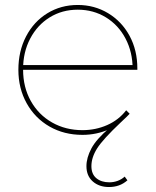

<svg xmlns="http://www.w3.org/2000/svg" viewBox="-20 -540 627 773"><path d="M419 213Q379 213 353.5 190.5Q328 168 328 129Q328 95 348 57.5Q368 20 421 -25V-20Q369 3 312 3Q238 3 179.5 -30.5Q121 -64 87.5 -124Q54 -184 54 -259Q54 -334 85 -393.5Q116 -453 170.5 -486.5Q225 -520 293 -520Q360 -520 415 -487Q470 -454 501.5 -396Q533 -338 533 -264Q533 -263 533 -261.5Q533 -260 533 -259H65V-278H522L514 -263Q514 -330 485.5 -384.5Q457 -439 406.5 -470Q356 -501 293 -501Q230 -501 180 -470Q130 -439 101.5 -384.5Q73 -330 73 -263V-259Q73 -189 104 -133.5Q135 -78 189.5 -47Q244 -16 312 -16Q365 -16 411.5 -36.5Q458 -57 488 -96L502 -82Q496 -75 466 -47Q394 21 371 57.5Q348 94 348 129Q348 161 368 177.5Q388 194 420 194Q438 194 454 188Q470 182 482 171L493 186Q477 200 458.5 206.5Q440 213 419 213Z"/></svg>

Font: Montserrat
Style: Regular
Weight: 400
Designer: Julieta Ulanovsky
Foundry: Julieta Ulanovsky
Version: Version 8.000